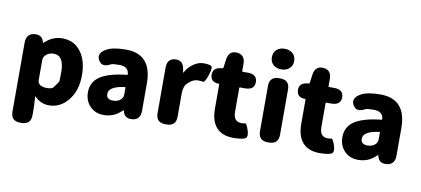

<svg xmlns="http://www.w3.org/2000/svg" viewBox="-87 -1151 3682 1678"><g transform="rotate(10 1754.5 -312.0)"><path d="M156 207Q72 207 72 123V-488Q72 -569 143 -577Q213 -585 229 -519Q230 -514 231.5 -514Q233 -514 252 -531Q311 -583 393 -583Q495 -583 555 -504.5Q615 -426 615 -294Q615 -154 541 -67Q473 14 376 14Q303 14 248 -41Q244 -45 244 -40L247 0Q250 44 250 88V123Q250 207 166 207ZM428 -204Q432 -210 432 -291Q432 -438 340 -438Q294 -438 267 -408Q250 -390 250 -365V-187Q250 -165 267 -150Q287 -132 332.5 -132Q378 -132 390.5 -150.5Q403 -169 428 -204Z M861 14Q784 14 737 -37Q692 -85 692 -159Q692 -250 767 -300Q842 -350 1002 -367Q1008 -368 1008 -374Q1002 -441 922 -441Q862 -441 847 -433Q774 -392 741 -449Q708 -506 780 -549Q836 -583 956 -583Q1186 -583 1186 -323V-81Q1186 0 1115 7Q1044 15 1030 -52Q1029 -57 1026.5 -57Q1024 -57 1006 -40Q945 14 861 14ZM922 -124Q966 -124 991 -151Q1008 -169 1008 -193V-255Q1008 -260 1003 -259Q861 -241 861 -173Q861 -124 922 -124Z M1407 0Q1323 0 1323 -84V-487Q1323 -569 1395 -574Q1467 -578 1477 -497L1480 -478Q1481 -470 1482.5 -470Q1484 -470 1492 -485Q1514 -525 1559 -555Q1601 -583 1644.5 -583Q1688 -583 1709.5 -573.5Q1731 -564 1707 -491Q1683 -419 1665.5 -423Q1648 -427 1623 -427Q1588 -427 1557 -404Q1521 -377 1513 -356Q1501 -325 1501 -292V-84Q1501 0 1417 0Z M2011 14Q1908 14 1857 -48Q1810 -105 1810 -211V-425Q1810 -430 1805 -430Q1733 -430 1730 -496Q1728 -562 1810 -568Q1821 -569 1822 -579L1831 -648Q1842 -730 1915 -725Q1988 -720 1988 -638V-574Q1988 -569 1993 -569H2038Q2122 -569 2122 -500Q2122 -430 2038 -430H1993Q1988 -430 1988 -425V-213Q1988 -125 2060 -125Q2081 -125 2092.5 -129Q2104 -133 2125 -71Q2145 -8 2107.5 3Q2070 14 2011 14Z M2316 0Q2232 0 2232 -84V-485Q2232 -569 2316 -569H2326Q2410 -569 2410 -485V-84Q2410 0 2326 0ZM2320.5 -648Q2276 -648 2249 -673Q2222 -698 2222 -739.5Q2222 -781 2249 -806Q2276 -831 2320.5 -831Q2365 -831 2392.5 -806Q2420 -781 2420 -739.5Q2420 -698 2392.5 -673Q2365 -648 2320.5 -648Z M2777 14Q2674 14 2623 -48Q2576 -105 2576 -211V-425Q2576 -430 2571 -430Q2499 -430 2496 -496Q2494 -562 2576 -568Q2587 -569 2588 -579L2597 -648Q2608 -730 2681 -725Q2754 -720 2754 -638V-574Q2754 -569 2759 -569H2804Q2888 -569 2888 -500Q2888 -430 2804 -430H2759Q2754 -430 2754 -425V-213Q2754 -125 2826 -125Q2847 -125 2858.5 -129Q2870 -133 2891 -71Q2911 -8 2873.5 3Q2836 14 2777 14Z M3119 14Q3042 14 2995 -37Q2950 -85 2950 -159Q2950 -250 3025 -300Q3100 -350 3260 -367Q3266 -368 3266 -374Q3260 -441 3180 -441Q3120 -441 3105 -433Q3032 -392 2999 -449Q2966 -506 3038 -549Q3094 -583 3214 -583Q3444 -583 3444 -323V-81Q3444 0 3373 7Q3302 15 3288 -52Q3287 -57 3284.5 -57Q3282 -57 3264 -40Q3203 14 3119 14ZM3180 -124Q3224 -124 3249 -151Q3266 -169 3266 -193V-255Q3266 -260 3261 -259Q3119 -241 3119 -173Q3119 -124 3180 -124Z"/></g></svg>

Font: Resource Han Rounded TW Heavy
Style: Regular
Weight: 900
Designer: Cyano Hao (round all glyphs); Ryoko NISHIZUKA 西塚涼子 (kana, bopomofo & ideographs); Paul D. Hunt (Latin, Greek & Cyrillic)
Foundry: Cyano Hao
Version: 0.990